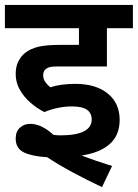

<svg xmlns="http://www.w3.org/2000/svg" viewBox="-20 -642 562 783"><path d="M273 -208Q245 -208 216 -202Q187 -196 161 -185Q131 -200 104 -223.5Q77 -247 60.5 -276.5Q44 -306 44 -340Q44 -370 54.5 -391Q65 -412 82 -426Q105 -444 137 -451.5Q169 -459 227 -459H302V-527H0V-622H522V-527H416V-371H217Q195 -371 185.5 -369Q176 -367 169 -362Q156 -353 156 -336Q156 -320 164.5 -308Q173 -296 185 -286Q228 -300 287 -300Q371 -300 419.5 -260.5Q468 -221 468 -153Q468 -91 428 -55Q388 -19 313 -8Q341 3 373 14Q405 25 437 35L396 121Q334 92 276.5 61Q219 30 172 -1Q113 -4 78.5 -20Q44 -36 44 -77Q44 -106 61.5 -121.5Q79 -137 103 -137Q149 -137 198 -92Q213 -90 226 -90Q354 -90 354 -155Q354 -181 334.5 -194.5Q315 -208 273 -208Z"/></svg>

Font: Noto Sans Devanagari UI SemiBold
Style: Regular
Weight: 600
Designer: Jelle Bosma - Monotype Design Team
Foundry: Monotype Imaging Inc.
Version: Version 2.003; ttfautohint (v1.8.4.7-5d5b)